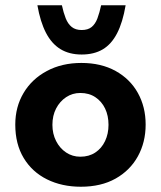

<svg xmlns="http://www.w3.org/2000/svg" viewBox="-20 -697 611 729"><path d="M38 -224Q38 -291 69.5 -344Q101 -397 158 -427.5Q215 -458 289 -458Q364 -458 419 -427.5Q474 -397 503.5 -344Q533 -291 533 -224Q533 -157 503.5 -103.5Q474 -50 419 -19Q364 12 287 12Q215 12 158.5 -16Q102 -44 70 -97Q38 -150 38 -224ZM179 -223Q179 -189 193 -161.5Q207 -134 231 -118Q255 -102 285 -102Q318 -102 342 -118Q366 -134 379 -161.5Q392 -189 392 -223Q392 -258 379 -285Q366 -312 342 -328Q318 -344 285 -344Q255 -344 231 -328Q207 -312 193 -285Q179 -258 179 -223ZM290 -490Q243 -490 209.5 -510.5Q176 -531 154.5 -572.5Q133 -614 122 -677H215Q221 -649 229.5 -627.5Q238 -606 252.5 -594.5Q267 -583 290 -583Q314 -583 328 -594.5Q342 -606 350 -627.5Q358 -649 364 -677H457Q446 -612 424.5 -570.5Q403 -529 370 -509.5Q337 -490 290 -490Z"/></svg>

Font: Josefin Sans Thin
Style: Bold
Weight: 700
Version: Version 2.000